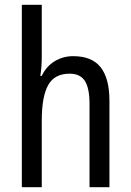

<svg xmlns="http://www.w3.org/2000/svg" viewBox="-20 -780 545 800"><path d="M154 -543Q154 -500 148 -464H154Q173 -504 208 -525Q243 -546 285 -546Q363 -546 399.5 -499.5Q436 -453 436 -360V0H353V-347Q353 -413 333.5 -443Q314 -473 270 -473Q207 -473 180.5 -425Q154 -377 154 -278V0H71V-760H154Z"/></svg>

Font: Noto Sans Hebrew Condensed
Style: Regular
Weight: 400
Width: 3
Designer: Monotype Design Team
Foundry: Monotype Imaging Inc.
Version: Version 2.004; ttfautohint (v1.8.4.7-5d5b)